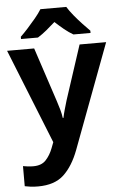

<svg xmlns="http://www.w3.org/2000/svg" viewBox="-64 -810 696 1095"><g transform="rotate(-5 283.5 -263.0)"><path d="M0 -546H155L258 -234Q266 -210 273 -185Q280 -160 283 -137H287Q291 -158 298.5 -184Q306 -210 313 -234L415 -546H567L343 52Q309 142 256.5 191Q204 240 109 240Q84 240 65.5 237.5Q47 235 33 232V117Q44 119 59.5 121Q75 123 92 123Q139 123 164 96Q189 69 204 30L217 -4ZM358 -766Q372 -743 394.5 -715.5Q417 -688 441 -662.5Q465 -637 483 -619V-606H385Q359 -621 334 -641.5Q309 -662 283 -686Q256 -662 232.5 -642.5Q209 -623 182 -606H85V-619Q104 -637 127.5 -663Q151 -689 173.5 -716Q196 -743 210 -766Z"/></g></svg>

Font: Noto Sans Syriac
Style: Bold
Weight: 700
Designer: Patrick Giasson and the Monotype Design Team
Foundry: Monotype Imaging Inc.
Version: Version 3.000; ttfautohint (v1.8.4.7-5d5b)